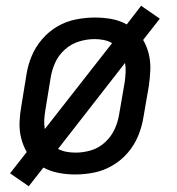

<svg xmlns="http://www.w3.org/2000/svg" viewBox="-20 -599 616 668"><path d="M80 49 131 -16Q155 -3 183.5 2.5Q212 8 241 8Q274 8 307 1.5Q340 -5 371 -23Q402 -41 425 -68Q448 -95 461 -127Q474 -159 479 -191L498 -301Q502 -329 503 -357Q504 -385 497.5 -411.5Q491 -438 478 -460L536 -534L471 -579L421 -514Q396 -528 367.5 -533Q339 -538 310 -538Q278 -538 244.5 -531.5Q211 -525 180.5 -507.5Q150 -490 126.5 -462.5Q103 -435 90 -403.5Q77 -372 72 -339L54 -229Q49 -201 48 -173Q47 -145 53.5 -119Q60 -93 73 -70L15 4ZM136 -150Q133 -166 134 -183Q135 -200 138 -217L156 -327Q160 -354 171.5 -380Q183 -406 205 -426Q227 -446 254.5 -454.5Q282 -463 309 -463Q325 -463 340.5 -460Q356 -457 370 -449ZM243 -68Q226 -68 210.5 -71Q195 -74 182 -81L415 -380Q418 -364 417 -347Q416 -330 414 -314L395 -204Q391 -177 379.5 -151Q368 -125 346 -104.5Q324 -84 297 -76Q270 -68 243 -68Z"/></svg>

Font: Iosevka Sparkle
Style: Italic
Weight: 400
Italic angle: -9°
Designer: Belleve Invis
Foundry: Belleve Invis
Version: Version 4.5.0; ttfautohint (v1.8.3)